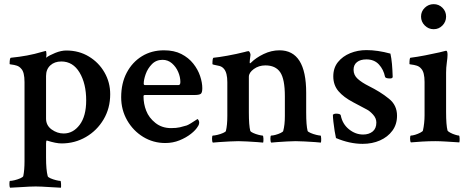

<svg xmlns="http://www.w3.org/2000/svg" viewBox="-20 -669 2209 906"><path d="M27.3 216.8Q24.4 211.9 24.4 199.2Q24.4 184.6 27.3 184.6Q35.2 184.6 49.3 181.2Q63.5 177.7 75.7 172.4Q87.9 167 89.8 162.1Q95.7 133.8 95.7 91.8V-281.2Q95.7 -329.1 80.1 -344.7Q71.3 -355.5 58.6 -359.4Q45.9 -363.3 35.6 -364.3Q25.4 -365.2 25.4 -367.2Q25.4 -395.5 31.2 -396.5Q71.3 -400.4 107.9 -407.2Q144.5 -414.1 176.8 -423.8L195.3 -428.7Q199.2 -428.7 199.2 -412.1Q199.2 -407.2 198.7 -403.8Q198.2 -400.4 197.3 -396.5Q212.9 -408.2 240.7 -419.4Q268.6 -430.7 293 -430.7Q352.5 -430.7 399.4 -402.3Q446.3 -374 473.1 -327.1Q500 -280.3 500 -224.6Q500 -158.2 468.8 -105.5Q437.5 -52.7 385.3 -22.5Q333 7.8 270.5 7.8Q244.1 7.8 201.2 -5.9Q197.3 -5.9 197.3 7.8V74.2Q197.3 132.8 205.1 162.1Q206.1 167 218.3 172.4Q230.5 177.7 244.6 181.2Q258.8 184.6 264.6 184.6Q267.6 184.6 268.1 198.7Q268.6 212.9 267.6 216.8L215.8 213.9Q170.9 210.9 148.4 210.9Q124 210.9 80.1 213.9ZM280.3 -39.1Q325.2 -39.1 356 -80.1Q386.7 -121.1 386.7 -195.3Q386.7 -274.4 355.5 -326.7Q324.2 -378.9 269.5 -378.9Q237.3 -378.9 217.3 -360.4Q197.3 -341.8 197.3 -310.5V-109.4Q197.3 -77.1 223.6 -58.1Q250 -39.1 280.3 -39.1Z M759.8 5.9Q703.1 5.9 655.8 -22.9Q608.4 -51.8 580.1 -101.1Q551.8 -150.4 551.8 -210Q551.8 -276.4 578.1 -326.2Q604.5 -376 649.9 -403.8Q695.3 -431.6 753.9 -431.6Q801.8 -431.6 835.9 -414.1Q870.1 -396.5 892.1 -368.7Q914.1 -340.8 924.3 -310.1Q934.6 -279.3 934.6 -252.9Q934.6 -231.4 927.2 -226.1Q919.9 -220.7 897.5 -220.7H664.1Q657.2 -220.7 657.2 -214.8Q657.2 -178.7 669.9 -146.5Q682.6 -113.3 713.4 -88.9Q744.1 -64.5 787.1 -64.5Q812.5 -64.5 829.1 -68.4Q845.7 -72.3 861.3 -77.1Q869.1 -80.1 880.9 -87.4Q892.6 -94.7 902.3 -101.1Q912.1 -107.4 912.1 -107.4Q914.1 -106.4 917 -101.6Q919.9 -96.7 919.9 -91.8Q919.9 -81.1 914.1 -73.2Q904.3 -55.7 881.3 -37.6Q858.4 -19.5 827.1 -6.8Q795.9 5.9 759.8 5.9ZM664.1 -267.6H822.3Q831.1 -267.6 831.1 -282.2Q831.1 -305.7 820.8 -329.6Q810.5 -353.5 791.5 -370.1Q772.5 -386.7 747.1 -386.7Q716.8 -386.7 696.8 -366.2Q676.8 -345.7 667.5 -319.3Q658.2 -293 658.2 -274.4Q658.2 -267.6 664.1 -267.6Z M984.4 3.9Q980.5 0 980.5 -14.6Q980.5 -29.3 984.4 -29.3Q992.2 -29.3 1006.3 -32.7Q1020.5 -36.1 1032.7 -41.5Q1044.9 -46.9 1045.9 -50.8Q1052.7 -78.1 1052.7 -122.1V-281.2Q1052.7 -325.2 1037.1 -343.8Q1028.3 -354.5 1015.1 -357.9Q1002 -361.3 992.2 -362.8Q982.4 -364.3 982.4 -367.2Q982.4 -394.5 987.3 -396.5Q1009.8 -398.4 1053.2 -406.2Q1096.7 -414.1 1134.8 -423.8Q1136.7 -424.8 1144 -426.3Q1151.4 -427.7 1152.3 -427.7Q1156.2 -427.7 1159.2 -420.9Q1162.1 -414.1 1162.1 -410.2Q1160.2 -396.5 1159.2 -387.7Q1158.2 -378.9 1158.2 -375Q1158.2 -370.1 1160.2 -370.1Q1161.1 -370.1 1164.1 -373Q1187.5 -396.5 1224.1 -414.1Q1260.7 -431.6 1298.8 -431.6Q1424.8 -431.6 1424.8 -231.4V-138.7Q1424.8 -77.1 1431.6 -50.8Q1433.6 -46.9 1445.8 -41.5Q1458 -36.1 1472.2 -32.7Q1486.3 -29.3 1492.2 -29.3Q1495.1 -29.3 1495.6 -15.1Q1496.1 -1 1494.1 3.9Q1490.2 2.9 1467.3 1.5Q1444.3 0 1417.5 -1.5Q1390.6 -2.9 1375 -2.9Q1359.4 -2.9 1334.5 -1.5Q1309.6 0 1287.6 1.5Q1265.6 2.9 1259.8 3.9Q1255.9 0 1255.9 -14.6Q1255.9 -29.3 1259.8 -29.3Q1267.6 -29.3 1280.3 -32.7Q1293 -36.1 1304.2 -41.5Q1315.4 -46.9 1316.4 -50.8Q1320.3 -65.4 1322.3 -83Q1324.2 -100.6 1324.2 -122.1V-214.8Q1324.2 -295.9 1302.2 -328.1Q1280.3 -360.4 1232.4 -360.4Q1201.2 -360.4 1177.7 -343.3Q1154.3 -326.2 1154.3 -306.6V-138.7Q1154.3 -77.1 1161.1 -50.8Q1163.1 -46.9 1174.8 -41.5Q1186.5 -36.1 1200.2 -32.7Q1213.9 -29.3 1218.8 -29.3Q1222.7 -29.3 1223.1 -15.1Q1223.6 -1 1221.7 3.9Q1216.8 2.9 1193.8 1.5Q1170.9 0 1145.5 -1.5Q1120.1 -2.9 1104.5 -2.9Q1088.9 -2.9 1062.5 -1.5Q1036.1 0 1013.2 1.5Q990.2 2.9 984.4 3.9Z M1691.4 9.8Q1629.9 9.8 1565.4 -17.6Q1562.5 -29.3 1559.1 -50.8Q1555.7 -72.3 1553.2 -94.2Q1550.8 -116.2 1550.8 -127.9Q1557.6 -132.8 1564.5 -132.8Q1585.9 -132.8 1587.9 -125Q1595.7 -84 1626.5 -59.1Q1657.2 -34.2 1693.4 -34.2Q1720.7 -34.2 1738.3 -48.3Q1755.9 -62.5 1755.9 -90.8Q1755.9 -111.3 1740.2 -128.4Q1724.6 -145.5 1710.9 -152.3L1646.5 -186.5Q1601.6 -210 1577.1 -238.8Q1552.7 -267.6 1552.7 -308.6Q1552.7 -348.6 1574.7 -376Q1596.7 -403.3 1632.3 -418Q1668 -432.6 1709 -432.6Q1761.7 -432.6 1822.3 -416Q1827.1 -394.5 1829.6 -367.2Q1832 -339.8 1833 -306.6Q1833 -298.8 1820.3 -298.8Q1798.8 -298.8 1796.9 -306.6Q1790 -340.8 1768.1 -364.7Q1746.1 -388.7 1709 -388.7Q1680.7 -388.7 1664.6 -376Q1648.4 -363.3 1648.4 -339.8Q1648.4 -314.5 1668 -296.9Q1687.5 -279.3 1720.7 -262.7Q1746.1 -250 1770 -235.4Q1793.9 -220.7 1815.4 -203.1Q1853.5 -172.9 1853.5 -123Q1853.5 -82 1831.5 -52.2Q1809.6 -22.5 1772.9 -6.3Q1736.3 9.8 1691.4 9.8Z M1918.9 2.9Q1915 -1 1915 -15.6Q1915 -29.3 1918.9 -29.3Q1926.8 -29.3 1939.5 -33.2Q1952.1 -37.1 1963.4 -43Q1974.6 -48.8 1975.6 -52.7Q1979.5 -69.3 1981.4 -87.9Q1983.4 -106.4 1983.4 -125V-282.2Q1983.4 -328.1 1967.8 -344.7Q1959 -355.5 1945.8 -359.4Q1932.6 -363.3 1922.4 -364.3Q1912.1 -365.2 1912.1 -367.2Q1912.1 -396.5 1917 -396.5Q1948.2 -400.4 1985.8 -407.7Q2023.4 -415 2053.7 -421.9L2085 -429.7Q2091.8 -429.7 2091.8 -410.2Q2091.8 -397.5 2088.4 -373.5Q2085 -349.6 2085 -326.2V-140.6Q2085 -79.1 2091.8 -52.7Q2093.8 -48.8 2104.5 -43Q2115.2 -37.1 2127.9 -33.2Q2140.6 -29.3 2145.5 -29.3Q2148.4 -29.3 2148.9 -15.6Q2149.4 -2 2147.5 2.9Q2117.2 1 2085.9 -1Q2054.7 -2.9 2034.2 -2.9Q2003.9 -2.9 1972.2 -1Q1940.4 1 1918.9 2.9ZM2026.4 -531.2Q2002 -531.2 1984.4 -548.8Q1966.8 -566.4 1966.8 -590.8Q1966.8 -615.2 1984.4 -632.3Q2002 -649.4 2026.4 -649.4Q2050.8 -649.4 2067.9 -632.3Q2085 -615.2 2085 -590.8Q2085 -566.4 2067.9 -548.8Q2050.8 -531.2 2026.4 -531.2Z"/></svg>

Font: Crimson Text SemiBold
Style: Regular
Weight: 600
Designer: Sebastian Kosch
Foundry: Sebastian Kosch
Version: Version 1.100; ttfautohint (v1.8.4)